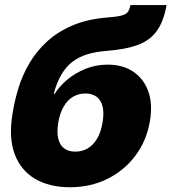

<svg xmlns="http://www.w3.org/2000/svg" viewBox="-20 -748 696 779"><path d="M263.7 11.7Q180.7 11.7 122.6 -22.2Q64.5 -56.2 39.6 -122.6Q14.6 -189 30.8 -286.1L33.2 -300.8Q41 -346.7 56.6 -396.2Q72.3 -445.8 100.1 -492.9Q127.9 -540 170.7 -579.3Q213.4 -618.7 274.2 -644.8Q335 -670.9 418 -677.2Q456.1 -680.2 474.4 -685.3Q492.7 -690.4 499.3 -700.4Q505.9 -710.4 509.3 -727.5H655.8Q644 -660.6 616.2 -622.3Q588.4 -584 539.8 -565.9Q491.2 -547.9 417 -542Q370.1 -538.6 334.7 -527.8Q299.3 -517.1 273.2 -496.8Q247.1 -476.6 228.8 -444.8Q210.4 -413.1 197.8 -367.2H201.7Q220.7 -397.9 252.9 -424.8Q285.2 -451.7 327.1 -468.8Q369.1 -485.8 417 -485.8Q477.1 -485.8 519.5 -458Q562 -430.2 581.1 -378.9Q600.1 -327.6 588.4 -257.3Q575.2 -178.2 530.3 -117.7Q485.4 -57.1 416.7 -22.7Q348.1 11.7 263.7 11.7ZM285.6 -132.8Q313.5 -132.8 335.9 -146Q358.4 -159.2 374 -185.5Q389.6 -211.9 396 -250.5Q402.8 -289.6 396.2 -315.9Q389.6 -342.3 371.8 -355.5Q354 -368.7 326.7 -368.7Q298.8 -368.7 276.4 -355.5Q253.9 -342.3 238.5 -315.9Q223.1 -289.6 216.3 -250.5Q210 -211.9 216.3 -185.5Q222.7 -159.2 240.5 -146Q258.3 -132.8 285.6 -132.8Z"/></svg>

Font: Inter 18pt Black
Style: Italic
Weight: 900
Italic angle: -9.3988°
Designer: Rasmus Andersson
Foundry: rsms
Version: Version 4.001;git-66647c0bb